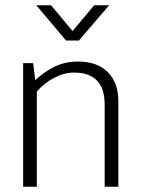

<svg xmlns="http://www.w3.org/2000/svg" viewBox="-20 -710 538 730"><path d="M120 0H68V-470H106L114 -405Q148 -437 187.5 -456.5Q227 -476 277 -476Q349 -476 389.5 -436Q430 -396 430 -324V0H378V-311Q378 -337 372.5 -359.5Q367 -382 353.5 -398.5Q340 -415 317.5 -424.5Q295 -434 262 -434Q224 -434 186.5 -414.5Q149 -395 120 -362ZM280 -556H231L118 -690H174L256 -592L338 -690H395Z"/></svg>

Font: Mukta ExtraLight
Style: Regular
Weight: 275
Designer: Girish Dalvi and Yashodeep Gholap
Foundry: Ek Type
Version: Version 2.538;PS 1.002;hotconv 16.6.51;makeotf.lib2.5.65220;